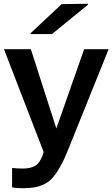

<svg xmlns="http://www.w3.org/2000/svg" viewBox="-20 -785 594 1015"><path d="M342.8 0Q321.3 54.2 301.5 90.3Q281.7 126.5 261.5 150.6Q241.2 174.8 216.1 187.5Q190.9 200.2 164.1 205.1Q137.2 210 99.1 210Q66.4 210 43.9 205.1V103Q72.3 106 102.1 106Q140.1 106 164.8 92Q189.5 78.1 204.1 39.1L210.9 19L1 -524.9H143.1L277.8 -106L424.8 -524.9H554.2ZM142.1 -605V-609.9L306.2 -763.2L444.8 -765.1V-759.8L254.9 -605Z"/></svg>

Font: Nacelle SemiBold
Style: Regular
Weight: 600
Designer: Sora Sagano
Foundry: Sora Sagano
Version: Version 1.000;FEAKit 1.0